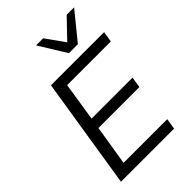

<svg xmlns="http://www.w3.org/2000/svg" viewBox="-270 -1044 1150 1150"><g transform="rotate(-45 305.0 -468.5)"><path d="M48 0 160 -705H610L599 -637H229L191 -392H538L527 -323H180L139 -69H509L498 0ZM372 -765 266 -937H326L411 -818L525 -937H588L448 -765Z"/></g></svg>

Font: Mulish
Style: Italic
Weight: 400
Italic angle: -9°
Designer: Vernon Adams
Foundry: Vernon Adams
Version: Version 3.603; ttfautohint (v1.8.3)